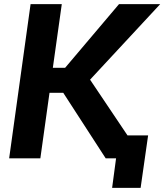

<svg xmlns="http://www.w3.org/2000/svg" viewBox="-20 -761 790 923"><path d="M24 0H174L218 -315H284L488 0H538L519 142H656L692 -110H593L413 -378L750 -741H552L293 -435H234L277 -741H127Z"/></svg>

Font: Cheyenne Sans
Style: Bold Italic
Weight: 700
Italic angle: -8.13011°
Designer: The Public Sans project authors (U.S. Web Design System), Libre Franklin designed by Pablo Impallari and Rodrigo Fuenzal
Foundry: The Cheyenne Sans Project Authors
Version: Version 2.007